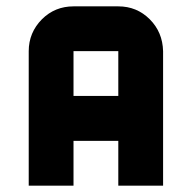

<svg xmlns="http://www.w3.org/2000/svg" viewBox="-20 -587 606 607"><path d="M495.6 0H354V-141.6H212.4V0H70.8V-425.3Q70.8 -483.9 112.8 -526.4Q153.8 -566.9 212.4 -566.9H354Q412.6 -566.9 453.4 -526.1Q494.1 -485.4 495.6 -425.3ZM354 -283.7V-425.3H212.4V-283.7Z"/></svg>

Font: Blazma
Style: Regular
Weight: 400
Designer: GGBotNet
Version: 1.00